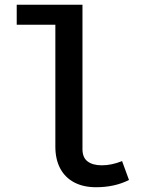

<svg xmlns="http://www.w3.org/2000/svg" viewBox="-20 -779 655 813"><path d="M329.2 -147.7Q329.2 -111.8 351 -95.4Q372.8 -79 411.3 -79Q452.3 -79 496.9 -96.9L526.2 -16.9Q465.6 13.8 386.7 13.8Q332.8 13.8 293.8 -6.9Q254.9 -27.7 234.6 -66.4Q214.4 -105.1 214.4 -157.9V-674.4H50.8V-759H329.2Z"/></svg>

Font: Fira Code Fixed Medium
Style: Regular
Weight: 500
Monospace: yes
Designer: Carrois Corporate, Edenspiekermann AG, Nikita Prokopov
Foundry: Carrois Corporate, Edenspiekermann AG, Nikita Prokopov
Version: Version 5.002